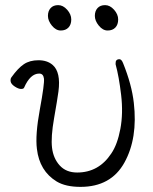

<svg xmlns="http://www.w3.org/2000/svg" viewBox="-20 -716 598 749"><path d="M441 -640Q441 -620 430 -608.5Q419 -597 400 -597Q381 -597 365.5 -616Q350 -635 350 -654Q350 -673 360.5 -684.5Q371 -696 390 -696Q409 -696 425 -678Q441 -660 441 -640ZM258 -640Q258 -620 247 -608.5Q236 -597 217 -597Q198 -597 182.5 -616Q167 -635 167 -654Q167 -673 177.5 -684.5Q188 -696 207 -696Q226 -696 242 -678Q258 -660 258 -640ZM431 -468Q430 -485 446 -485Q454 -485 460 -470Q494 -386 502 -315Q518 -177 465.5 -82Q413 13 294 13Q236 13 201 -8Q134 -49 124 -135Q117 -189 135.5 -289.5Q154 -390 151.5 -409.5Q149 -429 133 -429Q98 -429 74 -374Q72 -369 62 -369Q52 -369 37.5 -378.5Q23 -388 21.5 -398.5Q20 -409 25 -415Q50 -450 73 -465.5Q96 -481 130 -481Q164 -481 185 -463Q218 -435 208 -359Q204 -329 191 -255Q178 -181 183 -139.5Q188 -98 213 -70.5Q238 -43 281 -43Q365 -43 414 -117Q438 -152 449.5 -213Q461 -274 452.5 -346Q444 -418 431 -465Z"/></svg>

Font: LXGW WenKai Light
Style: Regular
Weight: 300
Designer: LXGW / Fontworks Inc.
Foundry: LXGW / Fontworks Inc.
Version: Version 1.501; October 10, 2024